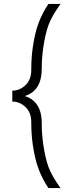

<svg xmlns="http://www.w3.org/2000/svg" viewBox="-20 -818 350 983"><path d="M228 145Q195.8 97.2 176.8 45.4Q157.7 -6.3 147 -83Q140.1 -132.3 140.1 -193.8Q140.1 -241.2 111.1 -269.5Q82 -297.9 43 -297.9V-354Q82 -354 111.1 -382.6Q140.1 -411.1 140.1 -459Q140.1 -520.5 147 -569.8Q157.7 -647 176.8 -698.5Q195.8 -750 228 -797.9H290Q245.1 -735.8 228 -689Q210.9 -642.1 200.2 -564.9Q193.8 -517.6 193.8 -467.8Q193.8 -352.1 106 -326.2Q147 -314.9 170.4 -280.3Q193.8 -245.6 193.8 -185.1Q193.8 -135.7 200.2 -87.9Q210.9 -10.7 228 36.1Q245.1 83 290 145Z"/></svg>

Font: Kreadon Light
Style: Regular
Weight: 300
Designer: kohakuno
Foundry: StudioGnu
Version: Version 1.000;Glyphs 3.1.2 (3151)